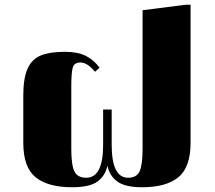

<svg xmlns="http://www.w3.org/2000/svg" viewBox="-20 -776 904 808"><path d="M782 -756V-175Q782 -72 730.5 -30Q679 12 579 12Q505 12 472.5 -13Q440 -38 432 -79Q424 -38 391.5 -13Q359 12 283 12Q182 12 130 -30Q78 -72 78 -175V-374Q78 -448 96.5 -488Q115 -528 152.5 -543Q190 -558 253 -558Q307 -558 341 -541Q375 -524 399 -491L380 -474Q363 -494 348 -503.5Q333 -513 318 -513Q292 -513 286 -491Q280 -469 280 -412V-150Q280 -82 293 -55Q306 -28 343 -28Q414 -28 414 -167V-315H450V-167Q450 -28 519 -28Q555 -28 567.5 -55Q580 -82 580 -150V-733L761 -756Z"/></svg>

Font: Chonburi
Style: Regular
Weight: 400
Designer: Thanarat Vachiruckul and Stawix Ruecha
Foundry: Cadson Demak & Katatrad
Version: Version 1.000